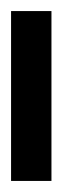

<svg xmlns="http://www.w3.org/2000/svg" viewBox="97 -137 113 347"><g transform="rotate(-90 153.5 36.5)"><path d="M0 73V0H307V73Z"/></g></svg>

Font: Cuprum Medium
Style: Regular
Weight: 500
Designer: Jovanny Lemonad
Foundry: Jovanny Lemonad
Version: Version 3.000